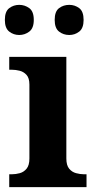

<svg xmlns="http://www.w3.org/2000/svg" viewBox="-21 -770 393 790"><path d="M17 0V-53H29Q44 -53 60.5 -57.5Q77 -62 88.5 -76Q100 -90 100 -118V-422Q100 -449 88 -462Q76 -475 59.5 -479Q43 -483 29 -483H17V-536H252V-118Q252 -90 263.5 -76Q275 -62 292 -57.5Q309 -53 323 -53H335V0ZM264 -626Q240 -626 222 -640Q204 -654 204 -688Q204 -723 222 -736.5Q240 -750 264 -750Q287 -750 305 -736.5Q323 -723 323 -688Q323 -654 305 -640Q287 -626 264 -626ZM58 -626Q35 -626 17 -640Q-1 -654 -1 -688Q-1 -723 17 -736.5Q35 -750 58 -750Q81 -750 99.5 -736.5Q118 -723 118 -688Q118 -654 99.5 -640Q81 -626 58 -626Z"/></svg>

Font: Noto Serif Oriya
Style: Bold
Weight: 700
Designer: David Williams
Foundry: Google LLC, David Williams
Version: Version 1.051; ttfautohint (v1.8.4.7-5d5b)